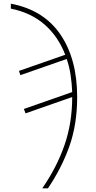

<svg xmlns="http://www.w3.org/2000/svg" viewBox="-20 -785 523 1045"><path d="M210 240Q289 126 331 5Q373 -116 373 -257L119 -168L110 -192L373 -284Q371 -333 364 -378.5Q357 -424 343 -464L91 -376L83 -399L335 -487Q297 -586 223 -651Q149 -716 39 -738V-765Q218 -731 309 -597Q400 -463 400 -257Q400 -109 358 10Q316 129 241 240Z"/></svg>

Font: Noto Sans Thin
Style: Italic
Weight: 100
Italic angle: -12°
Designer: Monotype Design Team
Foundry: Monotype Imaging Inc.
Version: Version 2.013; ttfautohint (v1.8.4.7-5d5b)